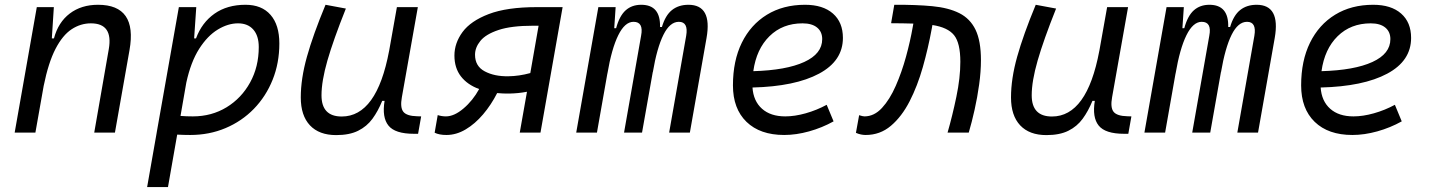

<svg xmlns="http://www.w3.org/2000/svg" viewBox="-20 -547 5899 792"><path d="M40.5 0 131.8 -517.6H202.1L193.8 -388.7H202.6Q220.2 -455.1 267.8 -491.2Q315.4 -527.3 384.3 -527.3Q547.4 -527.3 514.2 -340.3L454.1 0H368.7L428.7 -344.2Q447.3 -450.7 355 -450.7Q312.5 -450.7 275.4 -426.3Q238.3 -401.9 209 -345.5Q179.7 -289.1 160.2 -192.9L126 0Z M672.9 224.6H586.9L626.5 -0.5Q626.5 -0.5 626.5 -0.5V-1L717.8 -517.6H789.6L780.8 -388.7H788.6Q812.5 -453.6 864.7 -490.5Q917 -527.3 992.7 -527.3Q1059.6 -527.3 1095.9 -485.8Q1132.3 -444.3 1132.3 -367.7Q1132.3 -287.1 1104.7 -218.3Q1077.1 -149.4 1027.3 -98.1Q977.5 -46.9 910.4 -18.6Q843.3 9.8 764.6 9.8Q738.3 9.8 710.9 8.3ZM724.6 -68.8Q748 -66.9 775.4 -66.9Q853 -66.9 914.6 -104.5Q976.1 -142.1 1011.7 -206.8Q1047.4 -271.5 1047.4 -353Q1047.4 -399.4 1024.9 -425Q1002.4 -450.7 961.9 -450.7Q920.4 -450.7 878.2 -425Q835.9 -399.4 801.5 -345.5Q767.1 -291.5 748.5 -206.1Z M1366.7 10.3Q1296.4 10.3 1258.5 -30Q1220.7 -70.3 1220.7 -145Q1220.7 -222.2 1246.1 -313Q1271.5 -403.8 1322.8 -527.3L1406.7 -511.7Q1355 -382.3 1330.6 -297.4Q1306.2 -212.4 1306.2 -153.8Q1306.2 -66.4 1389.6 -66.4Q1534.2 -66.4 1585 -336.9V-336.4L1617.2 -517.6H1703.6L1637.7 -146Q1629.9 -103.5 1643.8 -85.9Q1657.7 -68.4 1700.7 -67.4L1717.3 -66.9L1704.6 4.9H1687.5Q1609.4 4.9 1582.3 -29.1Q1555.2 -63 1566.4 -130.9H1556.6Q1539.6 -88.9 1516.4 -57.1Q1493.2 -25.4 1457.3 -7.6Q1421.4 10.3 1366.7 10.3Z M2082.5 -161.1Q2055.2 -160.6 2030.8 -163.1Q2005.9 -114.3 1972.7 -75.2Q1939.5 -36.1 1900.9 -13.2Q1862.3 9.8 1821.3 9.8Q1792 9.8 1772.9 0.5L1785.6 -72.3Q1791 -70.3 1800.3 -68.6Q1809.6 -66.9 1819.3 -66.9Q1853.5 -66.9 1891.8 -99.4Q1930.2 -131.8 1956.5 -179.7Q1908.2 -197.3 1881.3 -231.9Q1854.5 -266.6 1854.5 -317.9Q1854.5 -369.1 1887.9 -414.8Q1921.4 -460.4 1996.1 -489Q2070.8 -517.6 2194.3 -517.6H2300.8L2209.5 0H2124L2153.8 -168.5Q2135.3 -165 2118.4 -163.3Q2101.6 -161.6 2082.5 -161.1ZM2167.5 -245.6 2201.7 -440.9H2179.2Q2088.9 -440.9 2036.4 -423.3Q1983.9 -405.8 1961.7 -378.4Q1939.5 -351.1 1939.5 -321.3Q1939.5 -273.9 1979.5 -252.7Q2019.5 -231.4 2077.1 -232.4Q2121.1 -232.9 2167.5 -245.6Z M2519.5 -517.6 2513.7 -430.7H2521.5Q2535.2 -481.4 2560.8 -504.4Q2586.4 -527.3 2625 -527.3Q2705.1 -527.3 2702.6 -435.5H2710.4Q2724.6 -483.9 2752 -505.6Q2779.3 -527.3 2819.8 -527.3Q2918.5 -527.3 2894.5 -390.6L2825.7 0H2740.2L2810.5 -399.4Q2820.3 -457 2780.3 -457Q2743.2 -457 2716.6 -403.3Q2689.9 -349.6 2672.9 -249V-251L2628.4 0H2554.2L2624.5 -399.4Q2635.7 -457 2593.3 -457Q2557.6 -457 2530.3 -401.6Q2502.9 -346.2 2485.4 -242.7V-243.7L2442.4 0H2356.9L2448.2 -517.6Z M3219.2 -66.9Q3258.3 -66.9 3303.5 -79.6Q3348.6 -92.3 3390.1 -114.7L3418.5 -46.4Q3371.1 -20 3317.6 -5.1Q3264.2 9.8 3214.8 9.8Q3115.2 9.8 3059.3 -44.4Q3003.4 -98.6 3003.4 -194.8Q3003.4 -296.4 3040 -370.8Q3076.7 -445.3 3143.6 -486.3Q3210.4 -527.3 3300.8 -527.3Q3374.5 -527.3 3415.8 -491.2Q3457 -455.1 3457 -390.6Q3457 -295.9 3358.6 -243.2Q3260.3 -190.4 3084 -186Q3087.9 -129.9 3123.3 -98.4Q3158.7 -66.9 3219.2 -66.9ZM3087.4 -253.4Q3223.1 -257.3 3297.4 -291.3Q3371.6 -325.2 3371.6 -385.7Q3371.6 -416 3350.6 -433.3Q3329.6 -450.7 3290.5 -450.7Q3208 -450.7 3154.1 -397.7Q3100.1 -344.7 3087.4 -253.4Z M3888.7 0Q3908.7 -69.3 3925 -147.7Q3941.4 -226.1 3941.4 -292Q3941.4 -369.6 3915.5 -401.9Q3889.6 -434.1 3826.2 -443.8L3823.2 -427.2Q3808.6 -347.7 3786.6 -270Q3764.6 -192.4 3732.2 -129.2Q3699.7 -65.9 3655 -28.1Q3610.4 9.8 3550.8 9.8Q3541.5 9.8 3531.7 7.8Q3522 5.9 3510.7 1L3523.9 -71.8Q3539.1 -66.9 3545.9 -66.9Q3585.9 -66.9 3618.2 -101.8Q3650.4 -136.7 3675 -192.9Q3699.7 -249 3717.3 -313.2Q3734.9 -377.4 3745.1 -436L3747.6 -449.7Q3727.1 -450.2 3704.1 -450.7Q3681.2 -451.2 3655.8 -451.2L3668.9 -527.3Q3758.8 -527.8 3825.7 -521.5Q3892.6 -515.1 3937.3 -492.7Q3981.9 -470.2 4004.2 -424.1Q4026.4 -377.9 4026.4 -298.8Q4026.4 -251.5 4019 -198.5Q4011.7 -145.5 4000.2 -94.2Q3988.8 -43 3976.1 0Z M4296.4 10.3Q4226.1 10.3 4188.2 -30Q4150.4 -70.3 4150.4 -145Q4150.4 -222.2 4175.8 -313Q4201.2 -403.8 4252.4 -527.3L4336.4 -511.7Q4284.7 -382.3 4260.3 -297.4Q4235.8 -212.4 4235.8 -153.8Q4235.8 -66.4 4319.3 -66.4Q4463.9 -66.4 4514.6 -336.9V-336.4L4546.9 -517.6H4633.3L4567.4 -146Q4559.6 -103.5 4573.5 -85.9Q4587.4 -68.4 4630.4 -67.4L4647 -66.9L4634.3 4.9H4617.2Q4539.1 4.9 4512 -29.1Q4484.9 -63 4496.1 -130.9H4486.3Q4469.2 -88.9 4446 -57.1Q4422.9 -25.4 4387 -7.6Q4351.1 10.3 4296.4 10.3Z M4863.3 -517.6 4857.4 -430.7H4865.2Q4878.9 -481.4 4904.5 -504.4Q4930.2 -527.3 4968.8 -527.3Q5048.8 -527.3 5046.4 -435.5H5054.2Q5068.4 -483.9 5095.7 -505.6Q5123 -527.3 5163.6 -527.3Q5262.2 -527.3 5238.3 -390.6L5169.4 0H5084L5154.3 -399.4Q5164.1 -457 5124 -457Q5086.9 -457 5060.3 -403.3Q5033.7 -349.6 5016.6 -249V-251L4972.2 0H4897.9L4968.3 -399.4Q4979.5 -457 4937 -457Q4901.4 -457 4874 -401.6Q4846.7 -346.2 4829.1 -242.7V-243.7L4786.1 0H4700.7L4792 -517.6Z M5563 -66.9Q5602.1 -66.9 5647.2 -79.6Q5692.4 -92.3 5733.9 -114.7L5762.2 -46.4Q5714.8 -20 5661.4 -5.1Q5607.9 9.8 5558.6 9.8Q5459 9.8 5403.1 -44.4Q5347.2 -98.6 5347.2 -194.8Q5347.2 -296.4 5383.8 -370.8Q5420.4 -445.3 5487.3 -486.3Q5554.2 -527.3 5644.5 -527.3Q5718.3 -527.3 5759.5 -491.2Q5800.8 -455.1 5800.8 -390.6Q5800.8 -295.9 5702.4 -243.2Q5604 -190.4 5427.7 -186Q5431.6 -129.9 5467 -98.4Q5502.4 -66.9 5563 -66.9ZM5431.2 -253.4Q5566.9 -257.3 5641.1 -291.3Q5715.3 -325.2 5715.3 -385.7Q5715.3 -416 5694.3 -433.3Q5673.3 -450.7 5634.3 -450.7Q5551.8 -450.7 5497.8 -397.7Q5443.8 -344.7 5431.2 -253.4Z"/></svg>

Font: Cascadia Code NF SemiLight
Style: Italic
Weight: 350
Italic angle: -10°
Monospace: yes
Designer: Aaron Bell
Foundry: Saja Typeworks
Version: Version 2404.023; ttfautohint (v1.8.4)